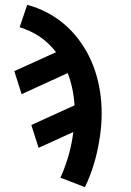

<svg xmlns="http://www.w3.org/2000/svg" viewBox="-20 -558 540 791"><path d="M330 213 229 174Q247 134 259.5 92.5Q272 51 279 8Q279 7 279 6.5Q279 6 279 6Q280 1 280.5 -4Q281 -9 282 -14L139 51L109 -43L287 -124Q285 -159 278 -192Q271 -225 259 -257L69 -170L39 -265L211 -343Q197 -361 180.5 -377Q164 -393 145 -406Q126 -419 104.5 -429Q83 -439 61 -446L92 -538Q134 -527 172.5 -507Q211 -487 243.5 -459.5Q276 -432 302 -398Q328 -364 347 -326Q366 -288 378 -245.5Q390 -203 395 -159.5Q400 -116 398.5 -70Q397 -24 389 21Q381 71 366.5 119Q352 167 330 213Z"/></svg>

Font: Iosevka Curly Oblique
Style: Bold
Weight: 700
Italic angle: -9°
Monospace: yes
Designer: Belleve Invis
Foundry: Belleve Invis
Version: Version 11.1.0; ttfautohint (v1.8.3)